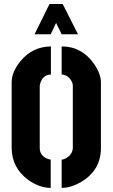

<svg xmlns="http://www.w3.org/2000/svg" viewBox="-20 -916 552 941"><path d="M149.4 -748 222.7 -896.5H287.1L362.3 -748H282.2L254.9 -803.7L228.5 -748ZM37.1 -190.4V-511.7Q37.1 -563.5 81.1 -617.2Q139.6 -687.5 229.5 -688.5V-550.8Q189.5 -549.8 176.8 -505.9Q174.8 -499 174.8 -496.1V-190.4Q174.8 -150.4 218.8 -135.7Q225.6 -133.8 228.5 -133.8V4.9Q172.9 4.9 117.2 -35.2Q38.1 -93.8 37.1 -190.4ZM282.2 4.9V-133.8Q297.9 -133.8 317.4 -150.4Q335.9 -167 336.9 -190.4V-496.1Q336.9 -513.7 320.3 -533.2Q304.7 -549.8 282.2 -550.8V-688.5Q380.9 -688.5 440.4 -603.5Q474.6 -554.7 474.6 -511.7V-190.4Q474.6 -82 377.9 -24.4Q327.1 4.9 282.2 4.9Z"/></svg>

Font: Post No Bills Colombo ExtraBold
Style: Regular
Weight: 800
Designer: Kosala Senevirathne, Siva Puranthara, Lasantha Premarathna, Tharique Azeez
Foundry: Mooniak
Version: Version 1.220 ; ttfautohint (v1.6)